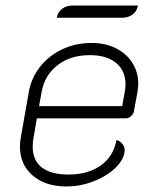

<svg xmlns="http://www.w3.org/2000/svg" viewBox="-20 -664 558 693"><path d="M52 -135Q52 -151 55 -167L84 -332Q93 -383 125 -423.5Q157 -464 205.5 -486.5Q254 -509 311 -509Q360 -509 398 -490Q436 -471 457.5 -437.5Q479 -404 479 -362Q479 -348 476 -331L463 -260Q461 -252 452.5 -244.5Q444 -237 436 -237H113L101 -166Q98 -150 98 -135Q98 -85 131 -59.5Q164 -34 228 -34Q298 -34 344 -67Q390 -100 400 -158Q411 -157 420.5 -146Q430 -135 430 -124Q430 -92 399.5 -61Q369 -30 320 -10.5Q271 9 220 9Q144 9 98 -30.5Q52 -70 52 -135ZM421 -281 430 -331Q433 -346 433 -359Q433 -409 399 -437Q365 -465 304 -465Q235 -465 188 -429Q141 -393 130 -331L121 -281ZM242 -644H478Q474 -623 458.5 -611.5Q443 -600 420 -600H185Q189 -621 204.5 -632.5Q220 -644 242 -644Z"/></svg>

Font: K2D Thin
Style: Italic
Weight: 100
Italic angle: -10°
Designer: Katatrad Aksorn Co.,Ltd.
Foundry: Cadson Demak Co.,Ltd.
Version: Version 1.000; ttfautohint (v1.6)